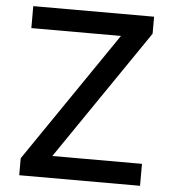

<svg xmlns="http://www.w3.org/2000/svg" viewBox="-52 -775 743 823"><g transform="rotate(5 319.5 -363.5)"><path d="M61.1 0H581V-94.5H195.3L577.8 -654.1V-727.3H57.9V-632.8H443.5L61.1 -73.2Z"/></g></svg>

Font: Margiela Sans Medium
Style: Regular
Weight: 500
Designer: Stefan Endress, Andreas Faust
Version: Version 1.100;FEAKit 1.0